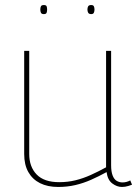

<svg xmlns="http://www.w3.org/2000/svg" viewBox="-20 -732 549 762"><path d="M211 10Q169 10 139 -5Q109 -20 92.5 -49Q76 -78 76 -121V-530H96V-121Q96 -70 125.5 -39.5Q155 -9 215 -9Q249 -9 279.5 -16.5Q310 -24 340 -37.5Q370 -51 401 -68V-530H421V-76Q421 -51 427 -35.5Q433 -20 443.5 -14Q454 -8 466 -8Q482 -8 497 -16L504 1Q496 4 489.5 6Q483 8 476.5 9Q470 10 464 10Q444 10 425.5 -4Q407 -18 403 -49Q372 -32 341.5 -18.5Q311 -5 279 2.5Q247 10 211 10ZM342 -676Q333 -676 330 -681.5Q327 -687 327 -694Q327 -702 330 -707Q333 -712 342 -712Q350 -712 352.5 -707Q355 -702 355 -694Q355 -687 352.5 -681.5Q350 -676 342 -676ZM154 -676Q145 -676 142.5 -681.5Q140 -687 140 -694Q140 -702 142.5 -707Q145 -712 154 -712Q163 -712 165 -707Q167 -702 167 -694Q167 -687 165 -681.5Q163 -676 154 -676Z"/></svg>

Font: Georama ExtraCondensed Thin Thin
Style: Regular
Weight: 250
Version: Version 1.001